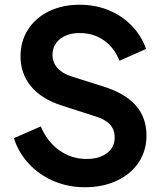

<svg xmlns="http://www.w3.org/2000/svg" viewBox="-20 -777 687 809"><path d="M38.5 -194.8 151.8 -244.2Q179 -179.8 229.9 -143.5Q280.8 -107.2 345 -107.2Q398.2 -107.2 430.8 -131.9Q463.2 -156.5 463.2 -197.5Q463.2 -230.2 444 -251.8Q424.8 -273.2 384.8 -285.8L241.8 -331.8Q155.5 -359.2 111 -412.8Q66.5 -466.2 66.5 -540Q66.5 -603.2 98.1 -652.6Q129.8 -702 186.2 -729.5Q242.8 -757 315.8 -757Q382 -757 438.4 -733.8Q494.8 -710.5 535.2 -668.5Q575.8 -626.5 595.5 -570.8L483.5 -521Q461.8 -576.2 417.8 -607Q373.8 -637.8 316 -637.8Q264.5 -637.8 232.9 -612.5Q201.2 -587.2 201.2 -546Q201.2 -514.8 221.5 -491.1Q241.8 -467.5 281.8 -454.8L418.5 -411.5Q508.2 -383 552.8 -331.9Q597.2 -280.8 597.2 -206Q597.2 -142.5 564.5 -93Q531.8 -43.5 472.6 -15.8Q413.5 12 337.5 12Q267.8 12 207 -13.8Q146.2 -39.5 102.4 -86.1Q58.5 -132.8 38.5 -194.8Z"/></svg>

Font: Trafiko Sans Variable
Style: Regular
Weight: 400
Designer: Gumpita Rahayu / Trafiko
Foundry: Tokotype / Trafiko
Version: Version 0.001;FEAKit 1.0